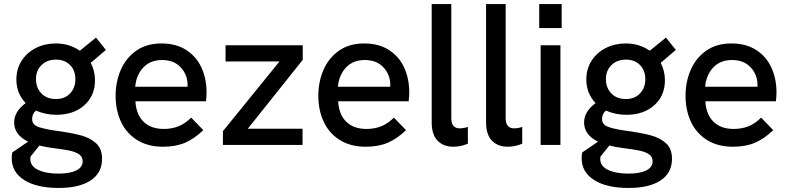

<svg xmlns="http://www.w3.org/2000/svg" viewBox="-20 -717 3907 950"><path d="M38 66Q38 48 41 37L119 -16Q50 -50 50 -111Q50 -165 107 -207Q61 -255 61 -324Q61 -376 87 -416.5Q113 -457 157.5 -479.5Q202 -502 256 -502Q323 -502 375 -466L455 -531L504 -470L429 -406Q450 -366 450 -320Q450 -243 397 -196Q344 -149 259 -149Q205 -149 158 -170Q139 -154 139 -128Q139 -102 165 -91Q191 -80 251 -71Q333 -60 379.5 -47.5Q426 -35 455.5 -8Q485 19 485 69Q485 138 429 175.5Q373 213 270 213Q162 213 100 174Q38 135 38 66ZM353 -325Q353 -369 326.5 -395.5Q300 -422 257 -422Q213 -422 185.5 -395Q158 -368 158 -326Q158 -283 184.5 -255Q211 -227 257 -227Q301 -227 327 -255Q353 -283 353 -325ZM270 142Q325 142 357 126.5Q389 111 389 81Q389 59 372 47Q355 35 325.5 28.5Q296 22 238 15Q207 11 175 3L131 58Q131 64 130 70Q130 105 168.5 123.5Q207 142 270 142Z M552 -243Q552 -312 577.5 -371Q603 -430 654 -466Q705 -502 779 -502Q852 -502 902.5 -469Q953 -436 977.5 -381Q1002 -326 1002 -260Q1002 -239 999 -216H650Q654 -150 690.5 -114.5Q727 -79 790 -79Q831 -79 864 -92.5Q897 -106 926 -135L986 -73Q941 -30 895 -10.5Q849 9 787 9Q710 9 657 -25Q604 -59 578 -116Q552 -173 552 -243ZM908 -288V-297Q908 -347 874.5 -383.5Q841 -420 782 -420Q723 -420 688.5 -382.5Q654 -345 649 -288Z M1083 -68 1363 -413H1096V-493H1478V-421L1206 -80H1477V0H1083Z M1555 -243Q1555 -312 1580.5 -371Q1606 -430 1657 -466Q1708 -502 1782 -502Q1855 -502 1905.5 -469Q1956 -436 1980.5 -381Q2005 -326 2005 -260Q2005 -239 2002 -216H1653Q1657 -150 1693.5 -114.5Q1730 -79 1793 -79Q1834 -79 1867 -92.5Q1900 -106 1929 -135L1989 -73Q1944 -30 1898 -10.5Q1852 9 1790 9Q1713 9 1660 -25Q1607 -59 1581 -116Q1555 -173 1555 -243ZM1911 -288V-297Q1911 -347 1877.5 -383.5Q1844 -420 1785 -420Q1726 -420 1691.5 -382.5Q1657 -345 1652 -288Z M2116 -112V-697H2213V-131Q2213 -82 2255 -82Q2274 -82 2295 -89V-6Q2259 9 2223 9Q2174 9 2145 -21Q2116 -51 2116 -112Z M2385 -112V-697H2482V-131Q2482 -82 2524 -82Q2543 -82 2564 -89V-6Q2528 9 2492 9Q2443 9 2414 -21Q2385 -51 2385 -112Z M2655 -493H2753V0H2655ZM2648 -697H2759V-578H2648Z M2858 66Q2858 48 2861 37L2939 -16Q2870 -50 2870 -111Q2870 -165 2927 -207Q2881 -255 2881 -324Q2881 -376 2907 -416.5Q2933 -457 2977.5 -479.5Q3022 -502 3076 -502Q3143 -502 3195 -466L3275 -531L3324 -470L3249 -406Q3270 -366 3270 -320Q3270 -243 3217 -196Q3164 -149 3079 -149Q3025 -149 2978 -170Q2959 -154 2959 -128Q2959 -102 2985 -91Q3011 -80 3071 -71Q3153 -60 3199.5 -47.5Q3246 -35 3275.5 -8Q3305 19 3305 69Q3305 138 3249 175.5Q3193 213 3090 213Q2982 213 2920 174Q2858 135 2858 66ZM3173 -325Q3173 -369 3146.5 -395.5Q3120 -422 3077 -422Q3033 -422 3005.5 -395Q2978 -368 2978 -326Q2978 -283 3004.5 -255Q3031 -227 3077 -227Q3121 -227 3147 -255Q3173 -283 3173 -325ZM3090 142Q3145 142 3177 126.5Q3209 111 3209 81Q3209 59 3192 47Q3175 35 3145.5 28.5Q3116 22 3058 15Q3027 11 2995 3L2951 58Q2951 64 2950 70Q2950 105 2988.5 123.5Q3027 142 3090 142Z M3372 -243Q3372 -312 3397.5 -371Q3423 -430 3474 -466Q3525 -502 3599 -502Q3672 -502 3722.5 -469Q3773 -436 3797.5 -381Q3822 -326 3822 -260Q3822 -239 3819 -216H3470Q3474 -150 3510.5 -114.5Q3547 -79 3610 -79Q3651 -79 3684 -92.5Q3717 -106 3746 -135L3806 -73Q3761 -30 3715 -10.5Q3669 9 3607 9Q3530 9 3477 -25Q3424 -59 3398 -116Q3372 -173 3372 -243ZM3728 -288V-297Q3728 -347 3694.5 -383.5Q3661 -420 3602 -420Q3543 -420 3508.5 -382.5Q3474 -345 3469 -288Z"/></svg>

Font: Hanken Grotesk Medium
Style: Regular
Weight: 500
Designer: Alfredo Marco Pradil
Foundry: Hanken Design Co.
Version: Version 3.014